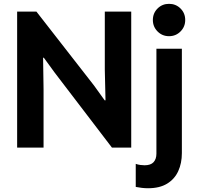

<svg xmlns="http://www.w3.org/2000/svg" viewBox="-20 -781 1040 1016"><path d="M70.7 0V-719.7H172.7L477.5 -328.5L533.8 -250.2H538.3L534.6 -412.8V-719.7H674.4V0H572.3L269.5 -396.5L211.9 -475.6H208L210.5 -309.5V0ZM763.5 215.1Q747.6 215.1 730.7 213.2Q713.8 211.3 698.3 208.1V86.1Q709.6 90.1 722.3 91.9Q735.1 93.6 744.9 93.6Q777.7 93.6 792.7 77.1Q807.7 60.5 807.7 32.3V-523.1H942.4V29.1Q942.4 82.5 923.2 124.5Q904.1 166.5 864.4 190.8Q824.8 215.1 763.5 215.1ZM874.5 -589.5Q838.5 -589.5 813.7 -614.6Q788.9 -639.6 788.9 -675.1Q788.9 -711.4 813.7 -736Q838.5 -760.7 874.5 -760.7Q910.5 -760.7 935.3 -736Q960.1 -711.4 960.1 -675.1Q960.1 -639.6 935.3 -614.6Q910.5 -589.5 874.5 -589.5Z"/></svg>

Font: Reddit Sans
Style: Regular
Weight: 400
Designer: Stephen Hutchings
Foundry: Reddit
Version: Version 1.014